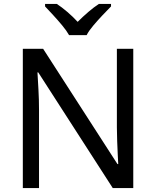

<svg xmlns="http://www.w3.org/2000/svg" viewBox="-20 -964 800 984"><path d="M663 0H558L176 -593H172Q174 -558 177 -506Q180 -454 180 -399V0H97V-714H201L582 -123H586Q585 -139 583.5 -171Q582 -203 580.5 -241Q579 -279 579 -311V-714H663ZM334 -784Q321 -807 299 -833.5Q277 -860 253 -886Q229 -912 211 -931V-944H271Q297 -927 325 -903Q353 -879 378 -852Q405 -879 433 -903Q461 -927 487 -944H549V-931Q530 -912 505.5 -886Q481 -860 458.5 -833.5Q436 -807 424 -784Z"/></svg>

Font: Noto Sans Medefaidrin
Style: Regular
Weight: 400
Designer: Dalton Maag Ltd
Foundry: Dalton Maag Ltd
Version: Version 1.002; ttfautohint (v1.8.4.7-5d5b)